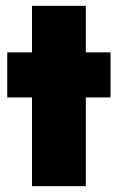

<svg xmlns="http://www.w3.org/2000/svg" viewBox="-20 -640 405 660"><path d="M5 -460H90V-620H275V-460H360V-305H275V0H90V-305H5Z"/></svg>

Font: Jost* Black
Style: Regular
Weight: 900
Version: Version 3.7